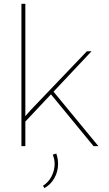

<svg xmlns="http://www.w3.org/2000/svg" viewBox="-20 -752 563 988"><path d="M110.4 0H90.3V-732.4H110.4V-154.3L138.7 -186.5L427.2 -488.3H451.2L255.4 -280.3L486.3 0H461.4L242.2 -266.6L110.4 -126.5ZM208.5 215.8 201.2 204.1Q230 185.5 245.6 154.8Q261.2 124 261.2 91.3Q261.2 67.4 251.5 43.9L269.5 38.1Q278.8 63 278.8 91.3Q278.8 131.3 259.5 165Q240.2 198.7 208.5 215.8Z"/></svg>

Font: Kumbh Sans Thin
Style: Regular
Weight: 250
Version: Version 1.004